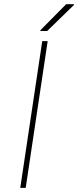

<svg xmlns="http://www.w3.org/2000/svg" viewBox="-20 -910 379 930"><path d="M104.5 0H78.1L184.6 -710.9H210.9ZM300.3 -889.6H337.9L338.9 -886.7L208.5 -759.8H176.3L174.8 -762.7Z"/></svg>

Font: Roboto-ThinItalic
Style: Italic
Weight: 250
Italic angle: -12°
Designer: Google
Version: Version 1.100141; 2013; ttfautohint (v0.94.14-c901) -l 8 -r 